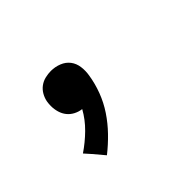

<svg xmlns="http://www.w3.org/2000/svg" viewBox="-79 -370 758 758"><g transform="rotate(-45 300.0 9.0)"><path d="M165 205 127 160 103 133Q140 108 172 76.5Q204 45 225 7Q208 5 192.5 -3Q177 -11 166.5 -24Q156 -37 151 -54Q146 -71 146 -89Q146 -95 146.5 -101Q147 -107 148 -113Q151 -129 159.5 -144Q168 -159 181.5 -169Q195 -179 211.5 -183Q228 -187 244 -187Q267 -187 288.5 -178.5Q310 -170 323 -153Q336 -136 339 -113Q342 -90 338 -67Q332 -28 317.5 10.5Q303 49 280 83.5Q257 118 227.5 148.5Q198 179 165 205Z"/></g></svg>

Font: Iosevka Slab Extended Oblique
Style: Bold
Weight: 700
Width: 7
Italic angle: -9°
Monospace: yes
Designer: Belleve Invis
Foundry: Belleve Invis
Version: Version 11.1.1; ttfautohint (v1.8.3)